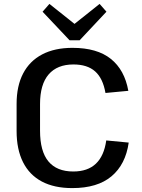

<svg xmlns="http://www.w3.org/2000/svg" viewBox="-20 -954 728 983"><path d="M350 9Q258 9 194.5 -24.5Q131 -58 98 -123.5Q65 -189 65 -283V-422Q65 -514 98.5 -578Q132 -642 196 -675.5Q260 -709 351 -709Q477 -709 547.5 -652.5Q618 -596 637 -489L520 -478Q507 -553 467 -588.5Q427 -624 356 -624Q273 -624 229 -573Q185 -522 185 -421V-285Q185 -179 228 -127.5Q271 -76 355 -76Q429 -76 471 -116Q513 -156 524 -235L639 -224Q623 -112 551 -51.5Q479 9 350 9ZM525 -894 388 -748H336L198 -894L233 -934L395 -805H328L490 -934Z"/></svg>

Font: Pathway Extreme 72pt SemiBold
Style: Regular
Weight: 600
Designer: Eduardo Rodriguez Tunni
Foundry: Eduardo Rodriguez Tunni
Version: Version 1.001;gftools[0.9.26]